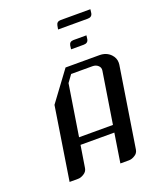

<svg xmlns="http://www.w3.org/2000/svg" viewBox="-120 -698 635 772"><g transform="rotate(-20 197.0 -312.0)"><path d="M231.9 -499 233.9 -515.1Q236.8 -530.8 253.9 -530.8H309.1L307.1 -515.1Q304.2 -499 286.1 -499ZM43.9 0 92.8 -312 186 -438H331.1Q360.4 -438 378.9 -418.9Q393.6 -403.3 393.6 -383.8Q393.6 -377.9 393.1 -375L338.9 -30.8Q336.4 -16.1 324.2 -8.8Q311 0 297.9 0H261.2L280.8 -125H136.2L121.1 -30.8Q118.7 -16.6 106 -8.8Q92.8 0 80.1 0ZM141.1 -155.8H286.1L320.8 -375Q323.2 -388.2 313.5 -397Q304.2 -405.8 289.1 -405.8H198.2L175.8 -375ZM210 -591.8 212.9 -607.9Q215.8 -624 232.9 -624H359.9L357.9 -607.9Q355 -591.8 336.9 -591.8Z"/></g></svg>

Font: Hhenum
Style: Italic
Weight: 400
Designer: T. Christopher White
Version: Version 1.0